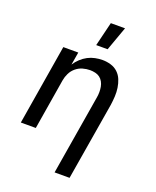

<svg xmlns="http://www.w3.org/2000/svg" viewBox="-174 -855 947 1169"><g transform="rotate(20 300.0 -270.5)"><path d="M326 215 412 -303Q415 -320 415 -337.5Q415 -355 412 -371.5Q409 -388 401 -402.5Q393 -417 380.5 -426.5Q368 -436 351 -440Q334 -444 317 -444Q293 -444 269 -437Q245 -430 225.5 -413.5Q206 -397 195 -374.5Q184 -352 180 -328L126 0H29L115 -520H212L198 -437Q212 -459 231.5 -477Q251 -495 273 -506.5Q295 -518 319.5 -523Q344 -528 367 -528Q395 -528 421.5 -520Q448 -512 467 -494Q486 -476 496 -451.5Q506 -427 510 -400Q514 -373 512.5 -345Q511 -317 507 -289L423 215ZM299 -600 337 -756H429L373 -600Z"/></g></svg>

Font: Iosevka Custom Medium Oblique
Style: Regular
Weight: 500
Italic angle: -9°
Designer: Belleve Invis
Foundry: Belleve Invis
Version: Version 27.0.1